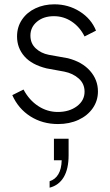

<svg xmlns="http://www.w3.org/2000/svg" viewBox="-20 -563 509 890"><path d="M37 -122 89 -148Q115 -99 157 -71.5Q199 -44 248 -44Q301 -44 336.5 -70.5Q372 -97 372 -138Q372 -175 345 -199Q318 -223 278 -231L196 -246Q127 -263 93 -302Q59 -341 59 -394Q59 -438 82 -472Q105 -506 144.5 -524.5Q184 -543 232 -543Q297 -543 350 -509.5Q403 -476 425 -421L372 -394Q350 -438 312.5 -463Q275 -488 230 -488Q182 -488 151.5 -462.5Q121 -437 121 -398Q121 -362 145.5 -339Q170 -316 206 -309L295 -293Q361 -276 397.5 -234.5Q434 -193 434 -139Q434 -96 410 -61.5Q386 -27 344 -7.5Q302 12 249 12Q177 12 121 -23.5Q65 -59 37 -122ZM266 180H230V80H298V157Q298 220 275.5 258Q253 296 210 307V277Q236 269 250.5 244.5Q265 220 266 180Z"/></svg>

Font: BLUETTI 2.0 Extralight
Style: Roman
Weight: 200
Designer: Stijn de Vries
Foundry: tokotype
Version: Version 2.005;October 31, 2023;FontCreator 14.0.0.2814 64-bi